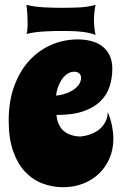

<svg xmlns="http://www.w3.org/2000/svg" viewBox="-20 -740 508 798"><path d="M446.8 -454.1Q446.8 -417.5 436.3 -382.8Q425.8 -348.1 399.4 -321.3Q373 -294.4 328.4 -278.3Q283.7 -262.2 214.8 -262.2Q216.8 -238.3 224.9 -222.2Q232.9 -206.1 244.1 -196.3Q255.4 -186.5 268.1 -181.6Q280.8 -176.8 291.5 -174.8Q302.2 -172.9 309.6 -172.9Q316.9 -172.9 316.9 -172.9Q347.2 -176.3 371.1 -188.5Q381.3 -193.4 391.1 -200.9Q400.9 -208.5 408.9 -219Q417 -229.5 422.1 -242.9Q427.2 -256.3 428.2 -273.9Q440.9 -242.2 446 -214.6Q451.2 -187 451.2 -163.1Q451.2 -119.1 435.3 -82.3Q419.4 -45.4 391.6 -18.6Q363.8 8.3 325.4 23.2Q287.1 38.1 242.2 38.1Q198.2 38.1 157.5 22.9Q116.7 7.8 85.2 -25.1Q53.7 -58.1 34.9 -110.8Q16.1 -163.6 16.1 -238.8Q16.1 -320.3 39.6 -383.3Q63 -446.3 102.5 -489Q142.1 -531.7 194.1 -554Q246.1 -576.2 303.2 -576.2Q331.5 -576.2 357.7 -569.8Q383.8 -563.5 403.6 -548.8Q423.3 -534.2 435.1 -511Q446.8 -487.8 446.8 -454.1ZM212.9 -342.8Q226.6 -343.3 244.6 -348.4Q262.7 -353.5 278.8 -362.8Q294.9 -372.1 305.9 -385.7Q316.9 -399.4 316.9 -417Q316.9 -428.2 309.1 -435.1Q301.3 -441.9 289.1 -441.9Q272 -441.9 258.5 -432.1Q245.1 -422.4 235.6 -407.7Q226.1 -393.1 220.2 -375.5Q214.4 -357.9 212.9 -342.8ZM377 -719.7Q374 -704.1 372.3 -688.2Q370.6 -672.4 370.6 -656.7Q370.6 -641.1 372.3 -625.5Q374 -609.9 377 -594.7Q365.2 -600.1 348.4 -603.5Q331.5 -606.9 313.2 -608.6Q294.9 -610.4 277.6 -610.8Q260.3 -611.3 247.1 -611.3Q228.5 -611.3 208.5 -611.1Q188.5 -610.8 168 -609.6Q147.5 -608.4 127.7 -606Q107.9 -603.5 89.8 -598.6Q91.8 -603 92.8 -609.6Q93.8 -616.2 94.2 -623Q94.7 -629.9 94.7 -636.5Q94.7 -643.1 94.7 -647.5Q94.7 -665.5 93.5 -683.3Q92.3 -701.2 89.8 -719.7Q125 -711.4 162.8 -709.5Q200.7 -707.5 236.8 -707.5Q270.5 -707.5 307.1 -709Q343.8 -710.4 377 -719.7Z"/></svg>

Font: Spicy Rice
Style: Regular
Weight: 400
Version: Version 1.000